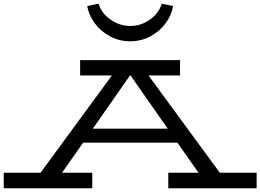

<svg xmlns="http://www.w3.org/2000/svg" viewBox="-28 -1008 1394 1028"><path d="M1346 -83V0H873V-83H1035L922 -244H417L304 -83H466V0H-8V-83H189L571 -604H401V-686H936V-604H767L1149 -83ZM870 -319 671 -604H668L469 -319ZM439 -976 500 -988Q516 -936 564.5 -902.5Q613 -869 670 -869Q726 -869 774 -902.5Q822 -936 838 -988L899 -976Q891 -928 859.5 -884.5Q828 -841 778.5 -814Q729 -787 669 -787Q610 -787 560 -814Q510 -841 478.5 -884.5Q447 -928 439 -976Z"/></svg>

Font: BioRhyme Expanded
Style: Regular
Weight: 400
Width: 7
Designer: Aoife Mooney
Foundry: Aoife Mooney Type
Version: Version 1.001